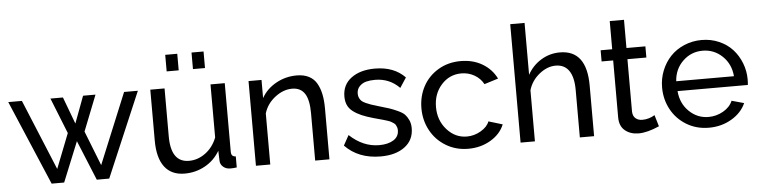

<svg xmlns="http://www.w3.org/2000/svg" viewBox="-45 -950 4663 1179"><g transform="rotate(-5 2286.5 -360.0)"><path d="M725.1 -522H810.1L587.9 0H511.2L410.2 -246.1L310.1 0H232.9L11.2 -522H95.2L274.9 -86.9L358.9 -300.8L271 -521H348.1L410.2 -355L472.2 -521H548.8L461.9 -300.8L545.9 -86.9Z M996.6 -625V-727.1H1070.8V-625ZM1158.7 -625V-727.1H1232.9V-625ZM886.7 -209V-522H974.6V-226.1Q974.6 -65.9 1085.9 -65.9Q1140.6 -65.9 1187.7 -100.8Q1234.9 -135.7 1257.8 -194.8V-522H1345.7V-100.1Q1345.7 -83.5 1352.3 -76.2Q1358.9 -68.8 1374 -67.9V0Q1354 2.9 1334 2.9Q1308.1 2.9 1290.3 -12.5Q1272.5 -27.8 1272 -50.8L1270 -111.8Q1235.8 -53.7 1178.2 -22Q1120.6 9.8 1052.7 9.8Q971.2 9.8 929 -45.7Q886.7 -101.1 886.7 -209Z M1945.3 0H1857.4V-292Q1857.4 -374.5 1832 -413.3Q1806.6 -452.1 1754.4 -452.1Q1699.7 -452.1 1648.9 -412.8Q1598.1 -373.5 1580.6 -314.9V0H1492.2V-522H1572.3V-410.2Q1603 -465.3 1661.9 -498Q1720.7 -530.8 1789.6 -530.8Q1833.5 -530.8 1864.7 -514.6Q1896 -498.5 1913.1 -468Q1930.2 -437.5 1937.7 -399.7Q1945.3 -361.8 1945.3 -312Z M2261.2 9.8Q2124 9.8 2041 -76.2L2075.2 -138.2Q2158.7 -60.1 2257.3 -60.1Q2312.5 -60.1 2345.9 -81.1Q2379.4 -102.1 2379.4 -141.1Q2379.4 -151.9 2376.5 -160.4Q2373.5 -168.9 2369.6 -175.3Q2365.7 -181.6 2356.9 -187.5Q2348.1 -193.4 2341.3 -197Q2334.5 -200.7 2320.1 -205.3Q2305.7 -210 2296.1 -212.6Q2286.6 -215.3 2267.3 -220.5Q2248 -225.6 2236.3 -229Q2193.4 -241.2 2164.6 -253.7Q2135.7 -266.1 2113.3 -283.2Q2090.8 -300.3 2080.6 -323Q2070.3 -345.7 2070.3 -376Q2070.3 -448.7 2125.7 -489.7Q2181.2 -530.8 2271 -530.8Q2389.2 -530.8 2457 -460L2417 -398.9Q2355.5 -461.9 2266.1 -461.9Q2235.8 -461.9 2211.9 -455.8Q2188 -449.7 2170.7 -431.9Q2153.3 -414.1 2153.3 -386.2Q2153.3 -371.6 2158.7 -360.1Q2164.1 -348.6 2171.9 -341.1Q2179.7 -333.5 2196.8 -325.7Q2213.9 -317.9 2228.5 -313Q2243.2 -308.1 2271 -299.8Q2316.4 -286.6 2337.6 -279.8Q2358.9 -272.9 2388.9 -259.3Q2418.9 -245.6 2431.9 -232.2Q2444.8 -218.8 2455.1 -197Q2465.3 -175.3 2465.3 -147Q2465.3 -73.7 2409.7 -32Q2354 9.8 2261.2 9.8Z M2800.8 9.8Q2724.1 9.8 2662.8 -27.6Q2601.6 -64.9 2568.4 -127Q2535.2 -189 2535.2 -262.2Q2535.2 -335.9 2567.6 -396.7Q2600.1 -457.5 2661.1 -494.1Q2722.2 -530.8 2799.8 -530.8Q2876 -530.8 2933.3 -496.8Q2990.7 -462.9 3020 -403.8L2934.1 -377Q2914.1 -413.6 2877.7 -434.3Q2841.3 -455.1 2797.9 -455.1Q2724.6 -455.1 2674.8 -399.9Q2625 -344.7 2625 -262.2Q2625 -180.2 2676 -123Q2727.1 -65.9 2798.8 -65.9Q2844.2 -65.9 2885 -89.8Q2925.8 -113.8 2938 -147L3023.9 -121.1Q3000.5 -63 2939.5 -26.6Q2878.4 9.8 2800.8 9.8Z M3576.7 0H3488.8V-292Q3488.8 -371.6 3460.7 -411.9Q3432.6 -452.1 3378.9 -452.1Q3326.7 -452.1 3277.8 -412.8Q3229 -373.5 3211.9 -314.9V0H3123.5V-730H3211.9V-410.2Q3242.7 -466.3 3295.9 -498.5Q3349.1 -530.8 3411.6 -530.8Q3576.7 -530.8 3576.7 -312Z M3978.5 -25.9Q3904.8 6.8 3851.6 6.8Q3800.3 6.8 3767.1 -20.8Q3733.9 -48.3 3733.9 -102.1V-453.1H3662.6V-522H3733.9V-695.8H3821.8V-522H3938.5V-453.1H3821.8V-128.9Q3823.2 -101.6 3839.6 -87.9Q3856 -74.2 3880.9 -74.2Q3920.9 -74.2 3957.5 -96.2Z M4284.2 9.8Q4207.5 9.8 4146.2 -27.3Q4085 -64.5 4051.8 -126.2Q4018.6 -188 4018.6 -261.2Q4018.6 -315.9 4038.3 -365.2Q4058.1 -414.6 4092.8 -451.2Q4127.4 -487.8 4177.7 -509.3Q4228 -530.8 4285.6 -530.8Q4343.3 -530.8 4392.8 -509Q4442.4 -487.3 4475.6 -450.7Q4508.8 -414.1 4527.6 -365.7Q4546.4 -317.4 4546.4 -265.1Q4546.4 -242.7 4544.4 -231H4111.3Q4117.2 -154.8 4168 -105.5Q4218.8 -56.2 4287.6 -56.2Q4335.9 -56.2 4378.2 -80.3Q4420.4 -104.5 4436.5 -143.1L4512.2 -122.1Q4486.3 -63.5 4424.1 -26.9Q4361.8 9.8 4284.2 9.8ZM4108.4 -292H4464.4Q4458 -367.7 4407 -416.3Q4356 -464.8 4285.6 -464.8Q4215.3 -464.8 4164.3 -416Q4113.3 -367.2 4108.4 -292Z"/></g></svg>

Font: Rawline Medium
Style: Regular
Weight: 500
Designer: Matt McInerney, Pablo Impallari, Rodrigo Fuenzalida
Foundry: Matt McInerney, Pablo Impallari, Rodrigo Fuenzalida
Version: Version 4.020;PS 004.020;hotconv 1.0.88;makeotf.lib2.5.64775